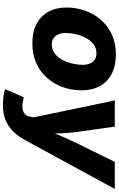

<svg xmlns="http://www.w3.org/2000/svg" viewBox="225 -815 797 1287"><g transform="rotate(90 623.5 -171.5)"><path d="M270.5 10.3Q193.8 10.3 140.4 -18.1Q86.9 -46.4 58.6 -97.9Q30.3 -149.4 30.3 -218.8Q30.3 -284.7 51.8 -344.5Q73.2 -404.3 113.8 -450.4Q154.3 -496.6 212.6 -523.2Q271 -549.8 345.2 -549.8Q421.9 -549.8 475.3 -521.5Q528.8 -493.2 557.1 -441.7Q585.4 -390.1 585.4 -320.8Q585.4 -254.9 564.5 -195.3Q543.5 -135.7 502.9 -89.4Q462.4 -43 404.1 -16.4Q345.7 10.3 270.5 10.3ZM277.3 -120.1Q314 -120.1 340.1 -140.9Q366.2 -161.6 382.6 -193.6Q398.9 -225.6 406.7 -261.2Q414.6 -296.9 414.6 -326.7Q414.6 -356 405.5 -376.5Q396.5 -397 379.6 -408.2Q362.8 -419.4 338.4 -419.4Q301.8 -419.4 275.6 -398.9Q249.5 -378.4 232.9 -346.7Q216.3 -314.9 208.7 -279.5Q201.2 -244.1 201.2 -214.4Q201.2 -170.4 221.2 -145.3Q241.2 -120.1 277.3 -120.1ZM577.6 192.9 631.8 67.9 658.2 72.8Q686.5 79.6 709 75.9Q731.4 72.3 745.4 58.8Q759.3 45.4 762.2 23.9L766.6 1L653.3 -542.5H828.6L866.2 -278.8Q873 -224.6 874 -170.2Q875 -115.7 877.9 -54.2H841.8Q864.7 -115.7 887.2 -170.7Q909.7 -225.6 935.5 -278.8L1065.4 -542.5H1246.6L918.9 59.1Q895 103.5 862.8 137Q830.6 170.4 786.9 189Q743.2 207.5 683.6 207.5Q653.3 207.5 625 203.6Q596.7 199.7 577.6 192.9Z"/></g></svg>

Font: Inter 16pt ExtraBold
Style: Italic
Weight: 800
Italic angle: -9.3988°
Version: Version 4.001;git-66647c0bb